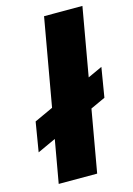

<svg xmlns="http://www.w3.org/2000/svg" viewBox="-145 -847 631 909"><g transform="rotate(-15 170.0 -392.5)"><path d="M-26.5 -169 341 -338 365 -483 -2.5 -314ZM26.5 0H215L353 -785H165Z"/></g></svg>

Font: Anybody Expanded
Style: Bold Italic
Weight: 700
Width: 7
Italic angle: -10°
Version: Version 1.113;gftools[0.9.25]